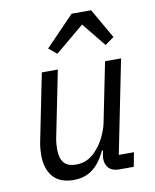

<svg xmlns="http://www.w3.org/2000/svg" viewBox="-86 -831 735 909"><g transform="rotate(-10 281.0 -376.5)"><path d="M134 -516H211L147 -198Q144 -183 143 -168.5Q142 -154 142 -145Q142 -102 160 -80Q178 -58 219 -58Q246 -58 269 -68Q292 -78 312 -99Q340 -128 357 -163.5Q374 -199 380 -228L438 -516H515L425 -68H498L485 0H415Q382 0 365.5 -17.5Q349 -35 349 -63Q349 -68 350 -75Q351 -82 353 -92L355 -102H350Q323 -44 285.5 -16Q248 12 195 12Q129 12 96 -26Q63 -64 63 -131Q63 -145 64.5 -162Q66 -179 70 -198ZM321 -765H415L497 -622L454 -591L361 -706L222 -590L183 -622Z"/></g></svg>

Font: IBM Plex Sans Var
Style: Italic
Weight: 400
Italic angle: -11.31°
Designer: Mike Abbink, Paul van der Laan, Pieter van Rosmalen
Foundry: Bold Monday
Version: Version 1.001